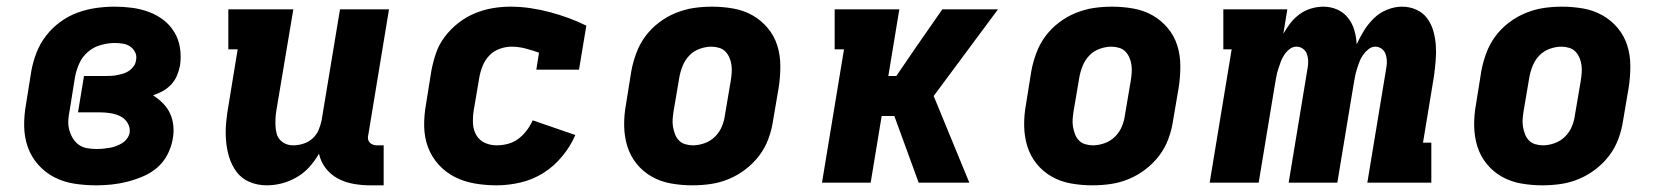

<svg xmlns="http://www.w3.org/2000/svg" viewBox="-20 -548 4990 576"><path d="M269 8Q235 8 203 3Q171 -2 143.5 -16Q116 -30 95 -53.5Q74 -77 63.5 -106.5Q53 -136 52.5 -169Q52 -202 58 -235L74 -335Q79 -363 89.5 -390Q100 -417 118 -440.5Q136 -464 160.5 -482Q185 -500 212.5 -510Q240 -520 268 -524Q296 -528 324 -528Q351 -528 377 -524.5Q403 -521 427 -512Q451 -503 470.5 -488Q490 -473 503 -451.5Q516 -430 520 -404Q524 -378 520 -351Q517 -336 511 -321.5Q505 -307 494 -295Q483 -283 468.5 -275Q454 -267 439 -262Q455 -252 468.5 -238.5Q482 -225 490 -208Q498 -191 500 -170.5Q502 -150 498 -130Q494 -107 482.5 -84.5Q471 -62 452 -45.5Q433 -29 409.5 -19Q386 -9 362.5 -3Q339 3 315.5 5.5Q292 8 269 8ZM270 -101Q280 -101 289.5 -102Q299 -103 308.5 -104.5Q318 -106 327.5 -109.5Q337 -113 345.5 -118Q354 -123 360.5 -131.5Q367 -140 369 -150Q371 -166 362.5 -179.5Q354 -193 340.5 -199.5Q327 -206 311 -208.5Q295 -211 279 -211H214L232 -320H297Q306 -320 315 -320.5Q324 -321 333.5 -323Q343 -325 352 -328Q361 -331 368.5 -336.5Q376 -342 381.5 -350Q387 -358 388 -367Q391 -380 385.5 -391Q380 -402 370.5 -408.5Q361 -415 349 -417Q337 -419 324 -419Q304 -419 282.5 -413Q261 -407 244 -392.5Q227 -378 218 -358Q209 -338 205 -317L189 -217Q186 -203 185 -188Q184 -173 187.5 -159.5Q191 -146 198 -134Q205 -122 216 -114Q227 -106 241 -103.5Q255 -101 270 -101Z M780 8Q753 8 729 -2Q705 -12 690 -32Q675 -52 667.5 -76.5Q660 -101 658 -127.5Q656 -154 658.5 -181Q661 -208 666 -235L693 -400H665V-520H860L809 -216Q807 -204 806.5 -192.5Q806 -181 806.5 -169.5Q807 -158 810 -147Q813 -136 820.5 -128Q828 -120 838 -116Q848 -112 860 -112Q875 -112 890.5 -117Q906 -122 918 -133Q930 -144 936 -158.5Q942 -173 945 -188L1000 -520H1147L1085 -144Q1083 -137 1084 -131Q1085 -125 1089 -120.5Q1093 -116 1099 -114Q1105 -112 1111 -112H1131V8H1091Q1065 8 1040 3.5Q1015 -1 993.5 -12.5Q972 -24 957 -43.5Q942 -63 937 -87Q925 -66 908.5 -47.5Q892 -29 870.5 -16.5Q849 -4 826 2Q803 8 780 8Z M1470 8Q1437 8 1404.5 2.5Q1372 -3 1344.5 -17Q1317 -31 1296 -54Q1275 -77 1264 -106.5Q1253 -136 1252.5 -169Q1252 -202 1258 -235L1274 -335Q1279 -362 1288 -388.5Q1297 -415 1314.5 -438Q1332 -461 1355 -479Q1378 -497 1404.5 -508Q1431 -519 1458 -523.5Q1485 -528 1511 -528Q1542 -528 1572 -523.5Q1602 -519 1630 -511.5Q1658 -504 1685.5 -494Q1713 -484 1739 -471L1717 -339H1589L1597 -390Q1577 -397 1556.5 -402.5Q1536 -408 1514 -408Q1497 -408 1479 -401.5Q1461 -395 1448 -381.5Q1435 -368 1428 -350.5Q1421 -333 1418 -316L1401 -216Q1398 -196 1399 -177Q1400 -158 1409 -142.5Q1418 -127 1434.5 -119.5Q1451 -112 1470 -112Q1487 -112 1504 -116.5Q1521 -121 1535 -131.5Q1549 -142 1560 -156.5Q1571 -171 1578 -187L1706 -143Q1692 -110 1667 -79.5Q1642 -49 1610 -29Q1578 -9 1541.5 -0.5Q1505 8 1470 8Z M2057 8Q2025 8 1993.5 2.5Q1962 -3 1935.5 -18Q1909 -33 1890 -56.5Q1871 -80 1862 -109Q1853 -138 1852.5 -170.5Q1852 -203 1858 -235L1874 -335Q1879 -362 1889 -389Q1899 -416 1916 -439Q1933 -462 1956.5 -480Q1980 -498 2007 -509Q2034 -520 2061 -524Q2088 -528 2116 -528Q2148 -528 2179.5 -522.5Q2211 -517 2237.5 -502Q2264 -487 2283.5 -463.5Q2303 -440 2312 -411Q2321 -382 2321 -349.5Q2321 -317 2316 -285L2299 -185Q2295 -158 2285 -131Q2275 -104 2257.5 -81Q2240 -58 2216.5 -40Q2193 -22 2166.5 -11Q2140 0 2112.5 4Q2085 8 2057 8ZM2059 -112Q2076 -112 2094 -118.5Q2112 -125 2125.5 -138.5Q2139 -152 2146 -169.5Q2153 -187 2155 -204L2172 -304Q2174 -316 2175 -328.5Q2176 -341 2174.5 -352.5Q2173 -364 2168.5 -374.5Q2164 -385 2156.5 -393Q2149 -401 2137.5 -404.5Q2126 -408 2114 -408Q2097 -408 2079 -401.5Q2061 -395 2048 -381.5Q2035 -368 2028 -350.5Q2021 -333 2018 -316L2001 -216Q1999 -204 1998 -191.5Q1997 -179 1999 -167.5Q2001 -156 2005 -145.5Q2009 -135 2016.5 -127Q2024 -119 2035.5 -115.5Q2047 -112 2059 -112Z M2446 0 2512 -400H2484V-520H2678L2645 -320H2669L2727 -405L2807 -520H2974L2781 -260L2888 0H2736L2663 -200H2625L2592 0Z M3257 8Q3225 8 3193.5 2.5Q3162 -3 3135.5 -18Q3109 -33 3090 -56.5Q3071 -80 3062 -109Q3053 -138 3052.5 -170.5Q3052 -203 3058 -235L3074 -335Q3079 -362 3089 -389Q3099 -416 3116 -439Q3133 -462 3156.5 -480Q3180 -498 3207 -509Q3234 -520 3261 -524Q3288 -528 3316 -528Q3348 -528 3379.5 -522.5Q3411 -517 3437.5 -502Q3464 -487 3483.5 -463.5Q3503 -440 3512 -411Q3521 -382 3521 -349.5Q3521 -317 3516 -285L3499 -185Q3495 -158 3485 -131Q3475 -104 3457.5 -81Q3440 -58 3416.5 -40Q3393 -22 3366.5 -11Q3340 0 3312.5 4Q3285 8 3257 8ZM3259 -112Q3276 -112 3294 -118.5Q3312 -125 3325.5 -138.5Q3339 -152 3346 -169.5Q3353 -187 3355 -204L3372 -304Q3374 -316 3375 -328.5Q3376 -341 3374.5 -352.5Q3373 -364 3368.5 -374.5Q3364 -385 3356.5 -393Q3349 -401 3337.5 -404.5Q3326 -408 3314 -408Q3297 -408 3279 -401.5Q3261 -395 3248 -381.5Q3235 -368 3228 -350.5Q3221 -333 3218 -316L3201 -216Q3199 -204 3198 -191.5Q3197 -179 3199 -167.5Q3201 -156 3205 -145.5Q3209 -135 3216.5 -127Q3224 -119 3235.5 -115.5Q3247 -112 3259 -112Z M3609 0 3675 -400H3650V-520H3842L3830 -447Q3840 -464 3851.5 -479Q3863 -494 3879 -505.5Q3895 -517 3913.5 -522.5Q3932 -528 3950 -528Q3972 -528 3991.5 -519.5Q4011 -511 4024 -494.5Q4037 -478 4043 -457.5Q4049 -437 4050 -415Q4060 -437 4072.5 -457Q4085 -477 4102 -493.5Q4119 -510 4141.5 -519Q4164 -528 4186 -528Q4209 -528 4229 -519Q4249 -510 4261.5 -493Q4274 -476 4280 -455Q4286 -434 4287.5 -411.5Q4289 -389 4287 -366Q4285 -343 4282 -320L4249 -120H4274V0H4082L4139 -345Q4141 -356 4140.5 -366.5Q4140 -377 4136.5 -386.5Q4133 -396 4124.5 -402Q4116 -408 4106 -408Q4095 -408 4085.5 -400.5Q4076 -393 4069 -383Q4062 -373 4058 -362Q4054 -351 4050.5 -340Q4047 -329 4045 -318Q4043 -307 4041 -296L3992 0H3846L3903 -345Q3905 -356 3904.5 -366.5Q3904 -377 3900.5 -386.5Q3897 -396 3888.5 -402Q3880 -408 3869 -408Q3858 -408 3848.5 -400.5Q3839 -393 3832.5 -383Q3826 -373 3822 -362Q3818 -351 3814.5 -340Q3811 -329 3809 -318Q3807 -307 3805 -296L3756 0Z M4607 8Q4575 8 4543.5 2.5Q4512 -3 4485.5 -18Q4459 -33 4440 -56.5Q4421 -80 4412 -109Q4403 -138 4402.5 -170.5Q4402 -203 4408 -235L4424 -335Q4429 -362 4439 -389Q4449 -416 4466 -439Q4483 -462 4506.5 -480Q4530 -498 4557 -509Q4584 -520 4611 -524Q4638 -528 4666 -528Q4698 -528 4729.5 -522.5Q4761 -517 4787.5 -502Q4814 -487 4833.5 -463.5Q4853 -440 4862 -411Q4871 -382 4871 -349.5Q4871 -317 4866 -285L4849 -185Q4845 -158 4835 -131Q4825 -104 4807.5 -81Q4790 -58 4766.5 -40Q4743 -22 4716.5 -11Q4690 0 4662.5 4Q4635 8 4607 8ZM4609 -112Q4626 -112 4644 -118.5Q4662 -125 4675.5 -138.5Q4689 -152 4696 -169.5Q4703 -187 4705 -204L4722 -304Q4724 -316 4725 -328.5Q4726 -341 4724.5 -352.5Q4723 -364 4718.5 -374.5Q4714 -385 4706.5 -393Q4699 -401 4687.5 -404.5Q4676 -408 4664 -408Q4647 -408 4629 -401.5Q4611 -395 4598 -381.5Q4585 -368 4578 -350.5Q4571 -333 4568 -316L4551 -216Q4549 -204 4548 -191.5Q4547 -179 4549 -167.5Q4551 -156 4555 -145.5Q4559 -135 4566.5 -127Q4574 -119 4585.5 -115.5Q4597 -112 4609 -112Z"/></svg>

Font: Iosevka Etoile Heavy
Style: Italic
Weight: 900
Italic angle: -9°
Designer: Belleve Invis
Foundry: Belleve Invis
Version: Version 22.1.2; ttfautohint (v1.8.4)